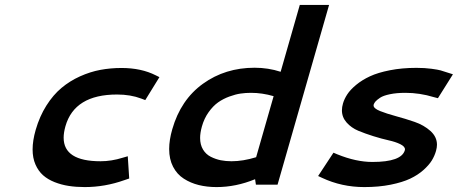

<svg xmlns="http://www.w3.org/2000/svg" viewBox="-20 -758 1879 788"><path d="M126.5 -225.1Q142.6 -280.8 170.4 -324.7Q198.2 -368.7 232.4 -397.2Q266.6 -425.8 308.3 -444.6Q350.1 -463.4 391.8 -471.2Q433.6 -479 478.5 -479Q560.1 -479 619.6 -448.7L634.3 -441.4L576.2 -347.2L559.6 -353.5Q515.6 -370.1 460.4 -370.1Q285.6 -370.1 248.5 -239.7Q241.2 -213.4 241.2 -192.9Q241.2 -96.2 392.6 -96.2Q437.5 -96.2 483.9 -110.8L504.4 -116.7L510.3 -25.4L490.2 -18.6Q410.6 9.8 327.6 9.8Q292.5 9.8 262.2 5.1Q231.9 0.5 204.1 -10.5Q176.3 -21.5 156.7 -38.8Q137.2 -56.2 125.5 -83Q113.8 -109.9 113.8 -144.5Q113.8 -181.2 126.5 -225.1Z M687 -227.5Q721.7 -348.6 813 -414.3Q904.3 -480 1024.9 -480Q1081.1 -480 1131.8 -463.4L1210.4 -737.8H1330.6L1119.1 0H1030.3L1026.9 -22.5Q948.2 9.8 868.7 9.8Q829.6 9.8 795.9 1.5Q762.2 -6.8 734.4 -24.7Q706.5 -42.5 690.4 -73.5Q674.3 -104.5 674.3 -146.5Q674.3 -183.6 687 -227.5ZM930.2 -96.2Q977.5 -96.2 1031.2 -112.8L1103 -363.3Q1056.2 -377 1009.8 -377Q988.3 -377 967.5 -374Q946.8 -371.1 921.4 -361.8Q896 -352.5 875.2 -337.9Q854.5 -323.2 836.2 -297.6Q817.9 -272 808.6 -238.8Q801.3 -212.4 801.3 -191.9Q801.3 -164.1 813.2 -144.3Q825.2 -124.5 845.2 -114.5Q865.2 -104.5 886 -100.3Q906.7 -96.2 930.2 -96.2Z M1641.6 -141.6Q1641.6 -142.1 1641.8 -143.3Q1642.1 -144.5 1642.1 -145Q1642.1 -156.7 1622.8 -166.3Q1603.5 -175.8 1575 -182.1Q1546.4 -188.5 1512.7 -199Q1479 -209.5 1450.4 -221.4Q1421.9 -233.4 1402.6 -255.1Q1383.3 -276.9 1383.3 -305.2Q1383.3 -318.4 1387.7 -333.5Q1393.1 -352.1 1405.3 -370.8Q1417.5 -389.6 1441.7 -409.7Q1465.8 -429.7 1498.3 -444.8Q1530.8 -460 1580.3 -469.7Q1629.9 -479.5 1689 -479.5Q1723.6 -479.5 1750.5 -475.8Q1777.3 -472.2 1788.1 -469.2Q1798.8 -466.3 1820.3 -459L1838.9 -453.1L1777.3 -355L1760.3 -359.4Q1702.6 -377 1644 -377Q1607.4 -377 1580.3 -371.3Q1553.2 -365.7 1540 -356.9Q1526.9 -348.1 1521.2 -341.6Q1515.6 -335 1513.7 -329.1Q1513.2 -327.6 1513.2 -325.2Q1513.2 -313 1540 -302.2Q1566.9 -291.5 1605 -281.2Q1643.1 -271 1681.4 -257.8Q1719.7 -244.6 1746.6 -220.5Q1773.4 -196.3 1773.4 -164.1Q1773.4 -152.8 1769.5 -138.7Q1763.7 -118.2 1752.2 -99.4Q1740.7 -80.6 1717.8 -60.1Q1694.8 -39.6 1663.3 -24.7Q1631.8 -9.8 1583.3 0Q1534.7 9.8 1475.1 9.8Q1382.3 9.8 1301.3 -28.3L1285.6 -35.6L1348.6 -131.3L1364.7 -124.5Q1441.4 -93.3 1508.3 -93.3Q1627.9 -93.3 1641.6 -141.6Z"/></svg>

Font: Cantarell
Style: Bold Italic
Weight: 700
Italic angle: -16°
Designer: Dave Crossland
Version: Version 1.004